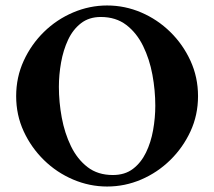

<svg xmlns="http://www.w3.org/2000/svg" viewBox="-20 -671 782 701"><path d="M371 -651Q436 -651 495.5 -625.5Q555 -600 601.5 -554.5Q648 -509 675.5 -449Q703 -389 703 -320Q703 -251 675.5 -191.5Q648 -132 601.5 -86.5Q555 -41 495.5 -15.5Q436 10 371 10Q307 10 247 -15.5Q187 -41 140.5 -86.5Q94 -132 66.5 -191.5Q39 -251 39 -320Q39 -389 66.5 -449Q94 -509 140.5 -554.5Q187 -600 247 -625.5Q307 -651 371 -651ZM348 -609Q305 -609 275.5 -586Q246 -563 228.5 -525.5Q211 -488 203 -443Q195 -398 195 -354Q195 -298 205.5 -241.5Q216 -185 239 -137.5Q262 -90 299.5 -61Q337 -32 392 -32Q436 -32 465.5 -54.5Q495 -77 513 -114Q531 -151 539 -196Q547 -241 547 -285Q547 -341 536.5 -398Q526 -455 502.5 -503Q479 -551 441 -580Q403 -609 348 -609Z"/></svg>

Font: Amiri
Style: Bold
Weight: 700
Designer: Khaled Hosny
Version: Version 0.113